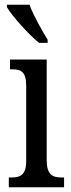

<svg xmlns="http://www.w3.org/2000/svg" viewBox="-20 -786 300 806"><path d="M144 -606H180V-619C157 -657 120 -721 104 -766H9V-756C29 -721 99 -642 144 -606ZM17 0H249V-41H239C200 -41 176 -52 176 -115V-536H22V-495H32C69 -495 90 -484 90 -425V-110C90 -51 65 -41 27 -41H17Z"/></svg>

Font: Noto Serif Devanagari ExtraCondensed
Style: Regular
Weight: 400
Width: 2
Designer: Universal Thirst, Indian Type Foundry and the Monotype Design Team
Foundry: Monotype Imaging Inc.
Version: Version 2.004